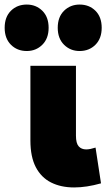

<svg xmlns="http://www.w3.org/2000/svg" viewBox="-76 -809 477 843"><path d="M249.5 14Q191.5 14 148.2 -7.8Q105 -29.5 81.2 -75Q57.5 -120.5 57.5 -192V-520H257.5V-213Q257.5 -180 269.5 -166.5Q281.5 -153 302.5 -153Q311.5 -153 322 -155.2Q332.5 -157.5 343.5 -161L367.5 -4Q335.5 5 306 9.5Q276.5 14 249.5 14ZM41.5 -585Q-0.5 -585 -28 -612.5Q-55.5 -640 -55.5 -687Q-55.5 -734.5 -28 -761.8Q-0.5 -789 41.5 -789Q82 -789 109.8 -761.8Q137.5 -734.5 137.5 -687Q137.5 -640 109.8 -612.5Q82 -585 41.5 -585ZM273.5 -585Q233 -585 205.2 -612.5Q177.5 -640 177.5 -687Q177.5 -734.5 205.2 -761.8Q233 -789 273.5 -789Q315.5 -789 343 -761.8Q370.5 -734.5 370.5 -687Q370.5 -640 343 -612.5Q315.5 -585 273.5 -585Z"/></svg>

Font: Geologica Black
Style: Regular
Weight: 900
Designer: Sindre Bremnes, Frode Helland
Foundry: Monokrom Skriftforlag AS
Version: Version 1.010;gftools[0.9.28]